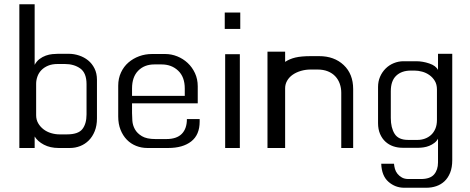

<svg xmlns="http://www.w3.org/2000/svg" viewBox="-20 -672 2211 903"><path d="M71 -652H143V-367Q152 -384 166 -394.5Q180 -405 195.5 -410.5Q211 -416 226.5 -417.5Q242 -419 253 -419H303Q328 -419 352 -411Q376 -403 394.5 -388Q413 -373 424.5 -350Q436 -327 436 -297V-115Q436 -81 425.5 -55Q415 -29 397.5 -11.5Q380 6 357 15Q334 24 309 24H256Q216 24 186.5 8.5Q157 -7 143 -30V24H71ZM150 -130Q150 -109 159.5 -92.5Q169 -76 184.5 -64Q200 -52 220 -46Q240 -40 260 -40H295Q348 -40 367.5 -65Q387 -90 387 -134V-276Q387 -329 357.5 -350Q328 -371 285 -371H251Q225 -371 206 -363Q187 -355 174.5 -342Q162 -329 156 -312Q150 -295 150 -278Z M536 -269Q536 -303 549 -331Q562 -359 584 -378Q606 -397 634.5 -407.5Q663 -418 695 -418H757Q786 -418 813.5 -407Q841 -396 862.5 -376Q884 -356 897 -328Q910 -300 910 -266V-186H601V-140Q601 -125 602.5 -104Q604 -83 614.5 -64Q625 -45 647.5 -31.5Q670 -18 711 -18H762Q811 -18 835 -42.5Q859 -67 859 -112H919V-100Q919 -38 879.5 -7Q840 24 771 24H673Q645 24 620 14Q595 4 576.5 -15Q558 -34 547 -61.5Q536 -89 536 -124ZM849 -221V-256Q849 -310 818 -339.5Q787 -369 740 -369H706Q659 -369 630 -339.5Q601 -310 601 -256V-221Z M1037 -613H1110V-536H1037ZM1039 -417H1108V24H1039Z M1238 -429H1321V-381Q1342 -395 1369.5 -401.5Q1397 -408 1443 -408H1481Q1552 -408 1596.5 -366Q1641 -324 1641 -253V24H1585V-236Q1585 -258 1578 -278Q1571 -298 1557 -313Q1543 -328 1522 -336.5Q1501 -345 1473 -345H1441Q1417 -345 1395 -338.5Q1373 -332 1356.5 -320.5Q1340 -309 1330.5 -292.5Q1321 -276 1321 -257V24H1238Z M1758 -263Q1758 -289 1767.5 -311Q1777 -333 1793.5 -349.5Q1810 -366 1832 -375Q1854 -384 1878 -384H1937Q1968 -384 1999 -373.5Q2030 -363 2040 -343V-419H2107V81Q2107 116 2097 140.5Q2087 165 2070.5 180.5Q2054 196 2032 203.5Q2010 211 1985 211H1881Q1839 211 1807 183Q1775 155 1773 98H1833Q1834 110 1837.5 122.5Q1841 135 1849.5 145.5Q1858 156 1870.5 163Q1883 170 1902 170H1959Q2003 170 2021.5 148.5Q2040 127 2040 92V-20Q2034 -8 2022.5 0.5Q2011 9 1998.5 14Q1986 19 1972.5 21Q1959 23 1949 23H1873Q1850 23 1829.5 16Q1809 9 1793 -5.5Q1777 -20 1767.5 -42Q1758 -64 1758 -93ZM1818 -117Q1818 -71 1836 -42.5Q1854 -14 1899 -14H1945Q1962 -14 1978.5 -20Q1995 -26 2007.5 -37.5Q2020 -49 2027.5 -66.5Q2035 -84 2035 -108V-251Q2035 -275 2025 -291.5Q2015 -308 1999.5 -319Q1984 -330 1965.5 -335Q1947 -340 1930 -340H1912Q1869 -340 1843.5 -316Q1818 -292 1818 -243Z"/></svg>

Font: BM HANNA Air
Style: Regular
Weight: 400
Designer: Woowa Brothers : Cheoljun Lim; Soyoung Lee; Taehyun Cha; Byungsun Park; Minjin Kim; Hyesun Chae; Myungsoo Han; Bongjin K
Foundry: Sandoll Communications Inc.
Version: Version 1.000;PS 1;hotconv 16.6.51;makeotf.lib2.5.65220